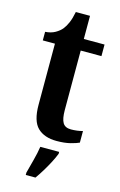

<svg xmlns="http://www.w3.org/2000/svg" viewBox="-132 -716 623 993"><g transform="rotate(15 179.0 -219.5)"><path d="M221 10Q155 10 119 -25Q83 -60 83 -147V-474H18V-520Q49 -522 71 -534.5Q93 -547 106 -563Q118 -578 128 -601Q138 -624 145 -660H221V-536H332V-474H221V-156Q221 -109 233.5 -88Q246 -67 277 -67Q310 -67 340 -75V-13Q326 -6 295 2Q264 10 221 10ZM113 208Q121 177 132 136Q143 95 148 61H249V71Q241 92 227 119Q213 146 196.5 173Q180 200 165 221H113Z"/></g></svg>

Font: Noto Serif Hebrew Condensed
Style: Bold
Weight: 700
Width: 3
Designer: Monotype Design Team
Foundry: Monotype Imaging Inc.
Version: Version 2.004; ttfautohint (v1.8.4.7-5d5b)